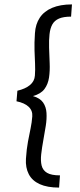

<svg xmlns="http://www.w3.org/2000/svg" viewBox="-20 -714 360 866"><path d="M304.6 -694.1 300.6 -639Q266.3 -639 246 -630.2Q225.8 -621.4 216 -603.8Q206.3 -586.3 203.4 -559.8Q200.4 -533.4 201.4 -499.1Q202.4 -464.4 204 -429.6Q205.6 -394.9 201.2 -364.7Q196.8 -334.5 180.6 -312.5Q164.3 -290.5 128.6 -280.7Q160.6 -271.5 174.4 -251.6Q188.1 -231.7 189.7 -204.8Q191.4 -177.9 186.5 -146.7Q181.6 -115.6 175.8 -84.1Q169.1 -47.4 165.8 -18.1Q162.6 11.2 167.8 32.7Q173.1 54.2 192.3 65.6Q211.5 77 250.5 77L246.5 132.1Q193.3 132.1 159.2 116.6Q125 101.1 109.8 71.6Q94.5 42.1 97 2.1Q100 -42.9 106.2 -75.5Q112.3 -108.1 118 -135.1Q123.6 -162 125.6 -189Q127.6 -215 109.2 -232.4Q90.9 -249.8 54.4 -257.2L56.4 -280.7L58.4 -304.8Q94.2 -313.1 114.9 -330.2Q135.6 -347.2 137.4 -373.2Q139.4 -400.2 138.1 -426.9Q136.9 -453.6 135.7 -486.9Q134.6 -520.1 137.6 -564.1Q140.1 -605.1 159.4 -634.1Q178.6 -663.1 215.1 -678.6Q251.6 -694.1 304.6 -694.1Z"/></svg>

Font: Ancizar Sans Thin
Style: Italic
Weight: 100
Italic angle: -4°
Designer: Cesar Puertas, Viviana Monsalve, Julian Moncada, Julian Prieto, Jose Castro, Mariel Hernandez, Felipe Aragon, Sara Alarc
Version: Version 8.100